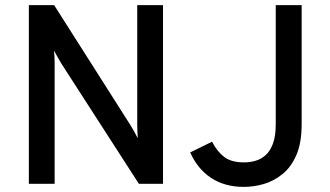

<svg xmlns="http://www.w3.org/2000/svg" viewBox="-20 -720 1291 752"><path d="M93 0V-700H192L490.5 -230.5Q497.5 -219.5 505 -206Q512.5 -192.5 519.5 -178.5Q519 -191 518.2 -205Q517.5 -219 517.5 -230V-700H618.5V0H524L220 -471.5Q214 -482 206.2 -495.5Q198.5 -509 191.5 -521.5Q193 -510 193.5 -496.5Q194 -483 194 -471.5V0ZM935.5 12Q860 12 806.8 -23.2Q753.5 -58.5 725 -123L810.5 -165Q831 -125.5 858.8 -104.8Q886.5 -84 936 -84Q959.5 -84 981.5 -90.5Q1003.5 -97 1021.2 -113.2Q1039 -129.5 1049.5 -158.8Q1060 -188 1060 -233.5V-700H1161.5V-234Q1161.5 -160.5 1140.8 -112.8Q1120 -65 1086 -37.8Q1052 -10.5 1012.8 0.8Q973.5 12 935.5 12Z"/></svg>

Font: Overpass Medium
Style: Regular
Weight: 500
Designer: Delve Withrington, Dave Bailey, Thomas Jockin
Foundry: Delve Fonts LLC
Version: Version 4.000